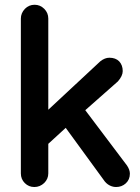

<svg xmlns="http://www.w3.org/2000/svg" viewBox="-20 -749 572 786"><path d="M65.4 -39.1V-672.9Q65.4 -695.3 82 -712.9Q98.6 -729.5 121.6 -729.5Q144.5 -729.5 161.1 -712.9Q177.7 -696.3 177.7 -672.9V-299.8L390.6 -498Q409.2 -512.7 427.7 -512.7Q453.1 -512.7 467.8 -498Q482.4 -482.4 482.4 -458Q482.4 -438.5 462.9 -416L329.1 -297.9L500 -71.3Q511.7 -53.7 511.7 -38.1Q511.7 -13.7 495.1 1.5Q478.5 16.6 455.1 16.6Q437.5 16.6 421.9 5.9Q415 1 409.2 -5.9L249 -225.6L177.7 -160.2V-39.1Q177.7 -16.6 161.1 0Q143.6 16.6 120.6 16.6Q97.7 16.6 81.5 0.5Q65.4 -15.6 65.4 -39.1Z"/></svg>

Font: FakePearl
Style: SemiBold
Weight: 400
Version: Version 1.2